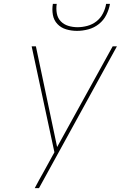

<svg xmlns="http://www.w3.org/2000/svg" viewBox="-20 -975 640 995"><path d="M182 0H160Q171 -21 182.5 -42Q194 -63 206 -84L262 -186L144 -735H166L276 -213L564 -735H586ZM379 -815Q350 -815 323 -823Q296 -831 277.5 -850.5Q259 -870 254 -898Q249 -926 254 -955H274Q270 -930 274.5 -905.5Q279 -881 295 -864.5Q311 -848 334 -841Q357 -834 382 -834Q407 -834 433 -841Q459 -848 480 -864.5Q501 -881 513.5 -905.5Q526 -930 530 -955H550Q545 -926 531 -898Q517 -870 492.5 -850.5Q468 -831 438 -823Q408 -815 379 -815Z"/></svg>

Font: Iosevka Aile Thin Oblique
Style: Regular
Weight: 100
Italic angle: -9°
Designer: Belleve Invis
Foundry: Belleve Invis
Version: Version 31.1.0; ttfautohint (v1.8.4)